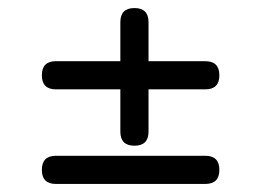

<svg xmlns="http://www.w3.org/2000/svg" viewBox="-20 -540 649 477"><path d="M119 -318Q84 -318 84 -353Q84 -388 119 -388H279V-485Q279 -520 314 -520Q349 -520 349 -485V-388H490Q525 -388 525 -353Q525 -318 490 -318H349V-213Q349 -178 314 -178Q279 -178 279 -213V-318ZM119 -83Q84 -83 84 -118Q84 -153 119 -153H490Q525 -153 525 -118Q525 -83 490 -83Z"/></svg>

Font: Jura
Style: Bold
Weight: 700
Designer: Daniel Johnson, Alexei Vanyashin
Foundry: Daniel Johnson
Version: Version 5.103